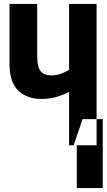

<svg xmlns="http://www.w3.org/2000/svg" viewBox="-20 -734 540 970"><path d="M368 216V0H352L397 -132H499V216ZM329 0H468V-714H329V-381Q282 -353 239 -353Q203 -353 185.5 -374Q168 -395 168 -451V-714H28V-412Q28 -320 71.5 -277Q115 -234 190 -234Q229 -234 262.5 -243.5Q296 -253 329 -270Z"/></svg>

Font: Noto Sans Mono Condensed Extra
Style: Regular
Weight: 800
Width: 3
Designer: Monotype Design Team
Foundry: Monotype Imaging Inc.
Version: Version 1.900